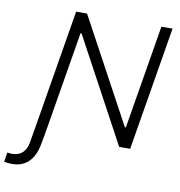

<svg xmlns="http://www.w3.org/2000/svg" viewBox="-186 -816 1040 1111"><g transform="rotate(10 334.5 -261.0)"><path d="M50.4 0 171.2 -727.3H235.4L565 -117.5H570.7L672.2 -727.3H737.6L616.8 0H552.2L223.7 -609H218L116.8 0L104.4 66.4Q90.9 135.7 53.6 170.3Q16.3 204.9 -40.1 204.9Q-68.2 204.9 -88.4 200.3L-79.5 144.5Q-64.6 147.4 -53.6 147.4Q24.5 147.4 39.1 65.3Z"/></g></svg>

Font: Karasuma Gothic
Style: Light Italic
Weight: 300
Italic angle: 9.39998°
Designer: Rasmus Andersson / Ryoko Nishizuka
Foundry: rsms
Version: Version 1.00